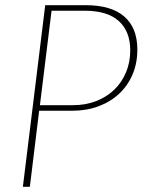

<svg xmlns="http://www.w3.org/2000/svg" viewBox="-20 -723 567 743"><path d="M262.5 -316Q312 -316 352.8 -332Q393.5 -348 422.8 -376.5Q452 -405 468 -443.8Q484 -482.5 484 -528Q484 -601.5 439.8 -641.5Q395.5 -681.5 308 -681.5H179.5L134.5 -316ZM310.5 -703Q410.5 -703 461 -659Q511.5 -615 511.5 -531Q511.5 -478.5 493 -435Q474.5 -391.5 441 -360.2Q407.5 -329 361.5 -311.8Q315.5 -294.5 260 -294.5H131.5L95.5 0H68.5L155 -703Z"/></svg>

Font: Lato ExtraLight
Style: Italic
Weight: 275
Italic angle: -7°
Designer: Lukasz Dziedzic with Adam Twardoch and Botio Nikoltchev
Foundry: tyPoland Lukasz Dziedzic
Version: Version 2.015; 2015-08-06; http://www.latofonts.com/